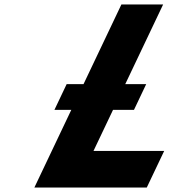

<svg xmlns="http://www.w3.org/2000/svg" viewBox="-20 -845 760 865"><path d="M489.2 -350H583.6L638.7 -466H544.3L715 -825H527L356.3 -466H280.3L225.2 -350H301.2L134.8 0H641.2L719.7 -165H401.2Z"/></svg>

Font: Hussar
Style: BdSuprExtOblFive
Weight: 700
Foundry: Cannot Into Space Fonts
Version: Version 2.00